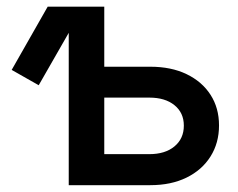

<svg xmlns="http://www.w3.org/2000/svg" viewBox="-20 -542 697 562"><path d="M93.3 -292.5 14.2 -337.4 119.6 -522.5H225.1ZM261.2 -346.7H419.9Q481 -346.7 526.1 -325Q571.3 -303.2 596.2 -264.6Q621.1 -226.1 621.1 -174.8Q621.1 -123.5 596.2 -84Q571.3 -44.4 526.1 -22.2Q481 0 419.9 0H181.2V-522.5H285.2V-90.8H417Q463.4 -90.8 490.7 -113.5Q518.1 -136.2 518.1 -174.3Q518.1 -211.9 490.7 -234.1Q463.4 -256.3 417 -256.3H261.2Z"/></svg>

Font: Inter 28pt Medium
Style: Regular
Weight: 500
Designer: Rasmus Andersson
Foundry: rsms
Version: Version 4.001;git-66647c0bb